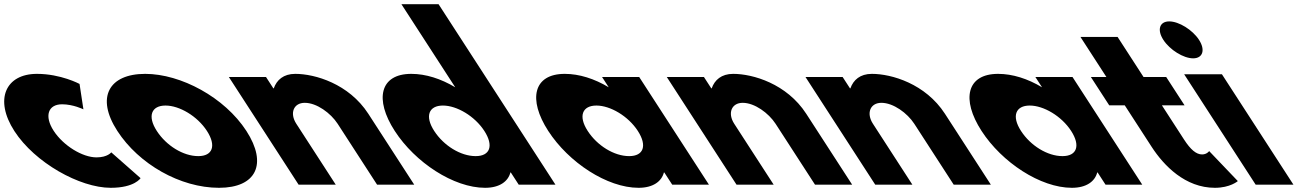

<svg xmlns="http://www.w3.org/2000/svg" viewBox="-211 -880 6258 915"><path d="M84.9 -383C137.9 -383 186.5 -359 186.5 -359L168.1 -480C168.1 -480 79 -528 -35 -528C-184 -528 -240 -406 -142.2 -255C-45 -105 168.7 15 316.7 15C430.7 15 458.9 -31 458.9 -31L319.2 -154C319.2 -154 301.8 -130 248.8 -130C181.8 -130 90.5 -186 44.5 -257C-0.8 -327 17.9 -383 84.9 -383Z M348.2 -256C450.5 -98 647.7 15 832.7 15C1009.7 15 1065.5 -98 963.2 -256C859.5 -416 651 -528 481 -528C308 -528 244.5 -416 348.2 -256ZM536.2 -256C490.2 -327 510.8 -377 577.8 -377C643.8 -377 729.2 -327 775.2 -256C820.5 -186 802.9 -136 733.9 -136C661.9 -136 581.5 -186 536.2 -256Z M1212 0H1389L1201.2 -290C1168.1 -341 1188.4 -390 1241.4 -390C1298.4 -390 1365.1 -341 1398.2 -290L1586 0H1763L1544.1 -338C1451.4 -481 1290 -528 1196 -528C1140 -528 1107.8 -499 1093.7 -459H1091.7L1056.7 -513H879.7Z M1670.2 -256C1767.3 -106 1950.7 15 2100.7 15C2170.7 15 2210.6 -16 2221.4 -58H2223.4L2261 0H2436L1879 -860H1702L1958.5 -464C1889.9 -505 1818 -528 1749 -528C1599 -528 1573 -406 1670.2 -256ZM1858.2 -256C1812.2 -327 1832.8 -377 1899.8 -377C1965.8 -377 2051.2 -327 2097.2 -256C2142.5 -186 2124.9 -136 2055.9 -136C1983.9 -136 1903.5 -186 1858.2 -256Z M2401.7 -256C2498.8 -106 2682.2 15 2832.2 15C2902.2 15 2942.1 -16 2952.9 -58H2954.9L2992.5 0H3167.5L2835.2 -513H2658.2L2690 -464C2621.4 -505 2549.5 -528 2480.5 -528C2330.5 -528 2304.5 -406 2401.7 -256ZM2589.7 -256C2543.7 -327 2564.3 -377 2631.3 -377C2697.3 -377 2782.7 -327 2828.7 -256C2874 -186 2856.4 -136 2787.4 -136C2715.4 -136 2635 -186 2589.7 -256Z M3299 0H3476L3288.2 -290C3255.1 -341 3275.4 -390 3328.4 -390C3385.4 -390 3452.1 -341 3485.2 -290L3673 0H3850L3631.1 -338C3538.4 -481 3377 -528 3283 -528C3227 -528 3194.8 -499 3180.7 -459H3178.7L3143.7 -513H2966.7Z M3960 0H4137L3949.2 -290C3916.1 -341 3936.4 -390 3989.4 -390C4046.4 -390 4113.1 -341 4146.2 -290L4334 0H4511L4292.1 -338C4199.4 -481 4038 -528 3944 -528C3888 -528 3855.8 -499 3841.7 -459H3839.7L3804.7 -513H3627.7Z M4466.7 -256C4563.8 -106 4747.2 15 4897.2 15C4967.2 15 5007.1 -16 5017.9 -58H5019.9L5057.5 0H5232.5L4900.2 -513H4723.2L4755 -464C4686.4 -505 4614.5 -528 4545.5 -528C4395.5 -528 4369.5 -406 4466.7 -256ZM4654.7 -256C4608.7 -327 4629.3 -377 4696.3 -377C4762.3 -377 4847.7 -327 4893.7 -256C4939 -186 4921.4 -136 4852.4 -136C4780.4 -136 4700 -186 4654.7 -256Z M5061.7 -513H4987.7L5075.2 -378H5149.2L5276.8 -181C5335.7 -90 5437.7 15 5578.7 15C5651.7 15 5688 -17 5688 -17L5551.4 -160C5551.4 -160 5540.7 -144 5517.7 -144C5489.7 -144 5462.8 -167 5431.7 -215L5326.2 -378H5434.2L5346.7 -513H5238.7L5115 -704H4938Z M5773 0H5953L5612.3 -526H5432.3ZM5333.1 -690C5364.2 -642 5429.1 -602 5475.1 -602C5521.1 -602 5534.2 -642 5503.1 -690C5472 -738 5407.1 -778 5361.1 -778C5315.1 -778 5302 -738 5333.1 -690Z"/></svg>

Font: Hussar
Style: BdOpOblSeven
Weight: 700
Foundry: Cannot Into Space Fonts
Version: Version 2.00